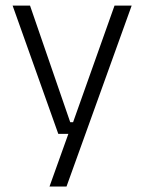

<svg xmlns="http://www.w3.org/2000/svg" viewBox="-20 -508 526 700"><path d="M236 -62.5H273L241.5 -48.5L397.5 -487.5H460L222.5 172H160.5L237.5 -43L263 -20H192.5L26 -487.5H89.5Z"/></svg>

Font: Anek Devanagari Light
Style: Regular
Weight: 300
Designer: Kailash Malviya (Devanagari) & Yesha Goshar (Latin)
Foundry: Ek Type
Version: Version 1.003